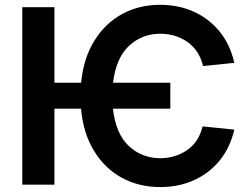

<svg xmlns="http://www.w3.org/2000/svg" viewBox="-20 -757 1029 787"><path d="M678.2 -418V-311.5H442.9Q454.6 -208.5 507.8 -158.7Q561 -108.9 636.7 -108.4Q698.7 -108.9 746.6 -141.4Q794.4 -173.8 810.5 -238.8L940.4 -225.6Q923.3 -151.9 880.4 -99.1Q837.4 -46.4 774.9 -18.3Q712.4 9.8 636.7 9.8Q549.3 9.8 479.5 -28.3Q409.7 -66.4 365.5 -138.4Q321.3 -210.4 312 -311.5H203.1V0H71.3V-727.5H203.1V-418H312.5Q322.3 -518.1 366.5 -589.6Q410.6 -661.1 480.2 -699.2Q549.8 -737.3 636.7 -737.3Q710.9 -737.3 773.4 -709.5Q835.9 -681.6 879.6 -628.4Q923.3 -575.2 940.4 -499.5L812.5 -486.3Q796.4 -551.8 748 -585.2Q699.7 -618.7 636.7 -618.7Q562 -618.7 508.8 -569.1Q455.6 -519.5 443.4 -418Z"/></svg>

Font: Inter Semi Bold
Style: Regular
Weight: 600
Designer: Rasmus Andersson
Foundry: rsms
Version: Version 4.000;git-e0f93cc